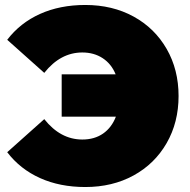

<svg xmlns="http://www.w3.org/2000/svg" viewBox="-20 -736 763 772"><path d="M698 -350Q698 -244 650 -160.5Q602 -77 517 -30.5Q432 16 323 16Q221 16 141 -20Q61 -56 9 -124L158 -257Q223 -175 311 -175Q360 -175 394.5 -199Q429 -223 446 -267H228V-437H445Q428 -479 393 -502Q358 -525 311 -525Q223 -525 158 -443L9 -576Q61 -644 141 -680Q221 -716 323 -716Q432 -716 517 -669.5Q602 -623 650 -539.5Q698 -456 698 -350Z"/></svg>

Font: CMG Sans Black
Style: Regular
Weight: 900
Designer: Julieta Ulanovsky
Foundry: Julieta Ulanovsky
Version: Version 7.200